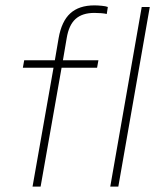

<svg xmlns="http://www.w3.org/2000/svg" viewBox="-20 -694 598 714"><path d="M101 0 179 -442H65L70 -470H184L198 -552Q209 -615 241.5 -644.5Q274 -674 331 -674Q343 -674 358.5 -672.5Q374 -671 381 -668L377 -642Q369 -644 356 -645Q343 -646 331 -646Q286 -646 261 -623.5Q236 -601 228 -552L214 -470H346L341 -442H209L131 0ZM390 0 507 -668H537L420 0Z"/></svg>

Font: Celebes Thin
Style: Italic
Weight: 250
Italic angle: -10°
Designer: Anugrah Pasau
Foundry: Lafontype
Version: Version 1.000; ttfautohint (v1.8.4)